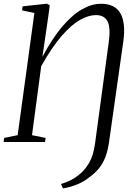

<svg xmlns="http://www.w3.org/2000/svg" viewBox="-30 -772 695 1044"><path d="M312.5 252.5 301.5 228.5Q329.5 220.5 355.2 207.5Q381 194.5 407.5 171.5Q431.5 152 454.5 113.5Q477.5 75 486.5 10.5L561 -540Q572.5 -621.5 554.8 -655.8Q537 -690 492 -690Q452 -690 405.5 -664Q359 -638 306 -577.5Q253 -517 194 -412L144 -37L218 -22L215 0H-10L-7.5 -22L66 -37L157 -701.5L90 -715.5L93 -737.5L221 -751.5H225.5L240.5 -743.5L233 -685.5L200.5 -462.5Q254.5 -564 308.8 -627.8Q363 -691.5 416 -721.5Q469 -751.5 519 -751.5Q595 -751.5 624.8 -699.5Q654.5 -647.5 640.5 -546.5L563 0Q556.5 46.5 543.2 81.5Q530 116.5 508 143.5Q486 170.5 452 194.5Q428.5 214.5 390.8 230.2Q353 246 312.5 252.5Z"/></svg>

Font: Merriweather 120pt Light
Style: Italic
Weight: 300
Italic angle: -7.8°
Version: Version 2.101